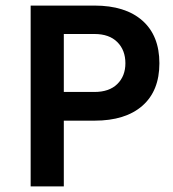

<svg xmlns="http://www.w3.org/2000/svg" viewBox="-20 -669 621 689"><path d="M319 -236H209V0H90V-649H319Q430 -649 491 -595Q552 -541 552 -442Q552 -343 491 -289.5Q430 -236 319 -236ZM209 -547V-339H319Q372 -339 401 -367.5Q430 -396 430 -442Q430 -489 401 -518Q372 -547 319 -547Z"/></svg>

Font: Karla Neue
Style: Bold
Weight: 700
Designer: Jonathan Pinhorn
Foundry: PYRS Fontlab Ltd. / Made with FontLab
Version: Version 1.000;PS 001.001;hotconv 1.0.56